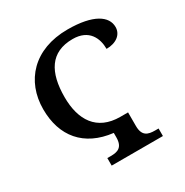

<svg xmlns="http://www.w3.org/2000/svg" viewBox="-167 -858 955 993"><g transform="rotate(-30 311.0 -362.0)"><path d="M217 0H523V-45H502C461 -45 428 -54 428 -115V-196H382C242 -196 183 -292 183 -428C183 -576 236 -668 369 -668C467 -668 496 -599 496 -536C554 -536 593 -566 593 -611C593 -675 525 -724 371 -724C169 -724 56 -597 56 -429C56 -268 144 -160 311 -141V-115C311 -54 278 -45 238 -45H217Z"/></g></svg>

Font: Noto Serif Thai Medium
Style: Regular
Weight: 500
Designer: Monotype Design Team
Foundry: Monotype Imaging Inc.
Version: Version 1.901;PS 001.901;hotconv 1.0.88;makeotf.lib2.5.64775